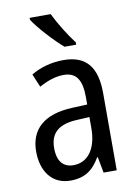

<svg xmlns="http://www.w3.org/2000/svg" viewBox="-87 -823 634 890"><g transform="rotate(-10 230.0 -378.0)"><path d="M215 -766H116V-757C141 -716 211 -641 252 -606H307V-617C278 -654 237 -720 215 -766ZM236 -546C179 -546 126 -531 83 -505L109 -443C149 -465 187 -478 225 -478C282 -478 309 -443 309 -359V-324L239 -321C107 -316 38 -256 38 -150C38 -58 85 10 172 10C239 10 279 -18 312 -75H315L329 0H391V-363C391 -483 345 -546 236 -546ZM252 -262 309 -265V-213C309 -113 264 -58 198 -58C152 -58 123 -87 123 -151C123 -220 160 -258 252 -262Z"/></g></svg>

Font: Noto Sans Gurmukhi UI Condensed
Style: Regular
Weight: 400
Width: 3
Designer: Jelle Bosma - Monotype Design Team
Foundry: Monotype Imaging Inc.
Version: Version 2.004